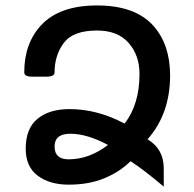

<svg xmlns="http://www.w3.org/2000/svg" viewBox="-20 -674 719 711"><path d="M586.4 17.1Q511.2 -46.4 463.4 -77.1Q425.3 -38.6 367.7 -14.4Q310.1 9.8 234.4 9.8Q164.1 9.8 119.6 -23.4Q75.2 -56.6 75.2 -123.5Q75.2 -198.2 118.9 -234.1Q162.6 -270 237.3 -270Q340.8 -270 441.4 -216.3Q496.6 -287.6 496.6 -400.4Q496.6 -469.2 456.3 -515.1Q416 -561 339.4 -561Q250.5 -561 216.3 -515.1Q182.1 -469.2 182.1 -406.2Q182.1 -390.1 152.8 -390.1H99.1Q69.8 -390.1 69.8 -406.2Q69.8 -513.2 132.3 -580.6Q200.2 -653.8 339.4 -653.8Q481.4 -653.8 548.8 -577.6Q609.9 -508.3 609.9 -394.5Q609.9 -252.4 526.4 -158.2Q586.4 -122.1 586.4 -50.3ZM233.9 -84Q310.5 -84 379.9 -137.2Q302.7 -178.7 240.2 -178.7Q182.1 -178.7 182.1 -131.3Q182.1 -84 233.9 -84Z"/></svg>

Font: ALMAS
Style: Bold
Weight: 700
Designer: ALMAS Font/ by Husham Jawad Kadhim, derived from the Bainsely font by/ Paul James MIller
Foundry: High-Logic / Made with FontCreator
Version: Version 1.411;September 19, 2021;FontCreator 14.0.0.2814 32-